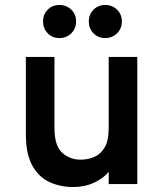

<svg xmlns="http://www.w3.org/2000/svg" viewBox="-20 -740 656 772"><path d="M274 12Q222 12 178.8 -8Q135.5 -28 109.8 -74.5Q84 -121 84 -200V-511H199V-225Q199 -154 229.8 -126Q260.5 -98 304 -98Q334 -98 359.8 -109.2Q385.5 -120.5 401.2 -147.8Q417 -175 417 -223V-511H532V0H417V-49Q396 -23 358.2 -5.5Q320.5 12 274 12ZM219 -587Q190.5 -587 171.8 -606.2Q153 -625.5 153 -654Q153 -682 171.8 -701Q190.5 -720 219 -720Q247.5 -720 266.8 -701Q286 -682 286 -654Q286 -625.5 266.8 -606.2Q247.5 -587 219 -587ZM403 -587Q374.5 -587 355.8 -606.2Q337 -625.5 337 -654Q337 -682 355.8 -701Q374.5 -720 403 -720Q431.5 -720 450.8 -701Q470 -682 470 -654Q470 -625.5 450.8 -606.2Q431.5 -587 403 -587Z"/></svg>

Font: Overpass Mono
Style: Bold
Weight: 700
Monospace: yes
Designer: Delve Withrington, Dave Bailey
Foundry: Delve Fonts LLC
Version: Version 4.000